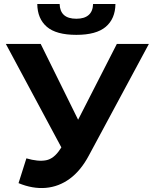

<svg xmlns="http://www.w3.org/2000/svg" viewBox="-20 -918 764 953"><path d="M111 -132Q169 -115 208.5 -122.5Q248 -130 279 -178L313 -229L328 -246L560 -700H719L421 -146Q381 -71 326.5 -31Q272 9 207 14.5Q142 20 72 -9ZM325 -111 9 -700H182L414 -230ZM359 -745Q259 -745 212.5 -785Q166 -825 165 -898H276Q277 -862 297.5 -843.5Q318 -825 359 -825Q399 -825 420 -843.5Q441 -862 442 -898H553Q552 -825 505 -785Q458 -745 359 -745Z"/></svg>

Font: MOST Montserrat
Style: Bold
Weight: 700
Designer: Julieta Ulanovsky
Foundry: Julieta Ulanovsky
Version: Version 8.000;March 11, 2024;FontCreator 15.0.0.2926 64-bit